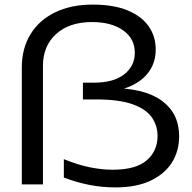

<svg xmlns="http://www.w3.org/2000/svg" viewBox="-20 -803 838 836"><path d="M75 0V-509Q75 -592 112.5 -653.5Q150 -715 219.5 -749Q289 -783 384 -783Q474 -783 535 -758Q596 -733 627 -689Q658 -645 658 -587Q658 -511 602.5 -462Q547 -413 444 -402L458 -420Q609 -420 684.5 -364.5Q760 -309 760 -210Q760 -146 729 -96Q698 -46 636 -16.5Q574 13 482 13Q426 13 371 2.5Q316 -8 258 -30V-110Q319 -85 371.5 -74.5Q424 -64 470 -64Q572 -64 619 -105Q666 -146 666 -211Q666 -256 641 -292Q616 -328 557.5 -349Q499 -370 399 -370H341V-443H388Q475 -443 521 -479.5Q567 -516 567 -573Q567 -635 516 -671Q465 -707 381 -707Q282 -707 224.5 -655Q167 -603 167 -516V0Z"/></svg>

Font: Unbounded Light
Style: Regular
Weight: 300
Designer: Luke Prowse, Jean-Baptiste Morizot, Fátima Lázaro, Florian Runge
Foundry: NaN
Version: Version 1.700